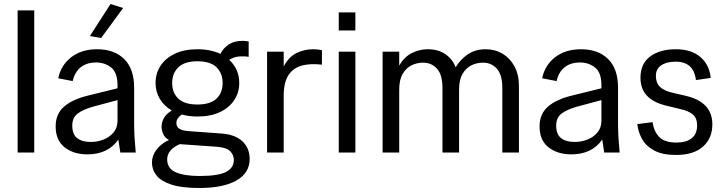

<svg xmlns="http://www.w3.org/2000/svg" viewBox="-20 -762 3615 959"><path d="M68 0V-710H151V0Z M416 9Q348 9 303 -26Q258 -61 258 -131Q258 -193 300 -229.5Q342 -266 421 -285L567 -321V-336Q567 -400 535 -425Q503 -450 459 -450Q415 -450 384.5 -427Q354 -404 343 -357L271 -371Q284 -436 335.5 -476Q387 -516 465 -516Q551 -516 600.5 -467Q650 -418 650 -324V-134Q650 -109 651.5 -82.5Q653 -56 658 0H581L571 -65Q520 9 416 9ZM341 -135Q341 -91 365.5 -72Q390 -53 433 -53Q468 -53 498.5 -65.5Q529 -78 548 -101.5Q567 -125 567 -159V-262L444 -229Q397 -216 369 -195.5Q341 -175 341 -135ZM485 -572 429 -582 532 -742 595 -722Z M966 -180Q924 -180 888 -190Q861 -171 861 -148Q861 -128 876.5 -118.5Q892 -109 923 -107L1087 -95Q1155 -90 1191 -56Q1227 -22 1227 32Q1227 102 1161 139.5Q1095 177 975 177Q886 177 834.5 159.5Q783 142 761 113.5Q739 85 739 50Q739 15 762 -15Q785 -45 824 -63Q802 -75 794.5 -94Q787 -113 787 -129Q787 -151 798.5 -172Q810 -193 838 -210Q799 -233 778 -268.5Q757 -304 757 -347Q757 -395 781.5 -433Q806 -471 853 -493.5Q900 -516 966 -516Q1000 -516 1028.5 -510Q1057 -504 1081 -493Q1096 -523 1123.5 -540.5Q1151 -558 1191 -558Q1207 -558 1222 -555V-478Q1201 -482 1175 -480Q1149 -478 1125 -463Q1175 -417 1175 -347Q1175 -300 1150 -262Q1125 -224 1078.5 -202Q1032 -180 966 -180ZM966 -240Q1030 -240 1061 -269Q1092 -298 1092 -347Q1092 -396 1061.5 -426Q1031 -456 966 -456Q902 -456 871 -426Q840 -396 840 -347Q840 -298 871 -269Q902 -240 966 -240ZM815 34Q815 80 858 98.5Q901 117 977 117Q1071 117 1109.5 96.5Q1148 76 1148 37Q1148 13 1130.5 -6Q1113 -25 1063 -29L878 -42Q849 -30 832 -10.5Q815 9 815 34Z M1314 0V-504H1397V-430Q1423 -479 1462 -497.5Q1501 -516 1543 -516Q1552 -516 1564 -515Q1576 -514 1588 -511V-439Q1531 -446 1488 -434.5Q1445 -423 1421 -387Q1397 -351 1397 -282V0Z M1672 -610V-700H1755V-610ZM1672 0V-504H1755V0Z M1891 0V-504H1974V-434Q1999 -478 2037 -497Q2075 -516 2116 -516Q2169 -516 2204.5 -491.5Q2240 -467 2256 -426Q2279 -465 2316.5 -490.5Q2354 -516 2406 -516Q2453 -516 2490.5 -493.5Q2528 -471 2550 -430Q2572 -389 2572 -332V0H2489V-323Q2489 -388 2462 -418.5Q2435 -449 2392 -449Q2362 -449 2335 -436Q2308 -423 2290.5 -393.5Q2273 -364 2273 -314V0H2190V-323Q2190 -388 2163 -418.5Q2136 -449 2093 -449Q2063 -449 2036 -436Q2009 -423 1991.5 -393.5Q1974 -364 1974 -314V0Z M2833 9Q2765 9 2720 -26Q2675 -61 2675 -131Q2675 -193 2717 -229.5Q2759 -266 2838 -285L2984 -321V-336Q2984 -400 2952 -425Q2920 -450 2876 -450Q2832 -450 2801.5 -427Q2771 -404 2760 -357L2688 -371Q2701 -436 2752.5 -476Q2804 -516 2882 -516Q2968 -516 3017.5 -467Q3067 -418 3067 -324V-134Q3067 -109 3068.5 -82.5Q3070 -56 3075 0H2998L2988 -65Q2937 9 2833 9ZM2758 -135Q2758 -91 2782.5 -72Q2807 -53 2850 -53Q2885 -53 2915.5 -65.5Q2946 -78 2965 -101.5Q2984 -125 2984 -159V-262L2861 -229Q2814 -216 2786 -195.5Q2758 -175 2758 -135Z M3357 12Q3290 12 3249 -9.5Q3208 -31 3188 -66Q3168 -101 3163 -142L3239 -152Q3247 -103 3274 -76.5Q3301 -50 3359 -50Q3408 -50 3435 -71.5Q3462 -93 3462 -136Q3462 -170 3442.5 -188.5Q3423 -207 3379 -217L3305 -235Q3179 -266 3179 -373Q3179 -444 3227.5 -480Q3276 -516 3356 -516Q3433 -516 3478 -477.5Q3523 -439 3530 -373L3456 -362Q3445 -454 3355 -454Q3310 -454 3283 -436Q3256 -418 3256 -383Q3256 -348 3276 -328.5Q3296 -309 3338 -299L3407 -283Q3538 -252 3538 -141Q3538 -71 3491 -29.5Q3444 12 3357 12Z"/></svg>

Font: Special Gothic
Style: Regular
Weight: 400
Designer: Alistair McCready
Foundry: Monolith
Version: Version 1.010; ttfautohint (v1.8.4.7-5d5b)